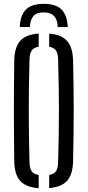

<svg xmlns="http://www.w3.org/2000/svg" viewBox="-20 -982 460 1008"><path d="M209.9 -961.8Q273.7 -961.8 303.3 -931.9Q332.9 -901.9 335.7 -840H282.8Q282.4 -877.3 264.4 -897.1Q246.5 -916.9 209.9 -916.9Q170.9 -916.9 154.4 -896.4Q137.9 -876 137.1 -840H83.7Q86.5 -902.3 116.3 -932.1Q146.1 -961.8 209.9 -961.8ZM183.1 6Q115.8 0.9 85.9 -32.3Q56.1 -65.6 54.9 -135.6Q53.9 -211.5 53.4 -276.3Q52.9 -341.1 52.9 -402.2Q52.9 -463.4 53.4 -527.1Q53.9 -590.9 54.9 -664.1Q56.1 -734 85.9 -767.5Q115.8 -800.9 183.1 -806V-736.7Q156.8 -732.4 146 -716.3Q135.3 -700.1 134.8 -666.9Q132.7 -591.4 131.9 -527.5Q131.1 -463.5 131.1 -403.1Q131.1 -342.6 131.9 -277.2Q132.7 -211.8 134.8 -132.8Q135.3 -99.2 146 -83.4Q156.8 -67.6 183.1 -63.3ZM238.2 5.6V-63.6Q264.1 -67.9 274.4 -83.7Q284.7 -99.6 285.2 -132.8Q287.3 -210.1 288.4 -274.7Q289.4 -339.2 289.4 -399.6Q289.4 -460.1 288.4 -524.9Q287.3 -589.7 285.2 -666.9Q284.7 -700.1 274.4 -716.1Q264.1 -732.1 238.2 -736.4V-805.6Q303.2 -800.4 332.6 -766.7Q361.9 -733 363.7 -664.1Q365.3 -590.8 366.1 -527.1Q366.9 -463.3 366.9 -402.1Q366.9 -340.9 366.1 -276.1Q365.3 -211.4 363.7 -135.6Q361.9 -66.2 332.6 -33.1Q303.2 -0.1 238.2 5.6Z"/></svg>

Font: Big Shoulders Stencil Text Thin
Style: Regular
Weight: 100
Designer: Patric King
Foundry: XO Type Co
Version: Version 2.001